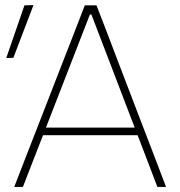

<svg xmlns="http://www.w3.org/2000/svg" viewBox="-20 -734 708 754"><path d="M36 0Q58.5 -58 83 -121.5Q107.5 -184.5 130 -242L225 -486.5Q250.5 -552 271.5 -605.5Q292 -659 313 -713H359Q380 -658.5 400.5 -605.5Q420.5 -552.5 446 -486L540 -240.5Q562.5 -181.5 586.5 -119.5Q610.5 -57 632 0H598Q579 -49 559.5 -101Q539.5 -153 520.5 -203H149Q129.5 -152.5 109.2 -101Q89 -49.5 70 0ZM177 -275.5Q169.5 -256 160.5 -233H509Q501 -254 494 -272L339 -677H333ZM4.5 -506Q22.5 -558 40.5 -610Q58.5 -662 76 -713L111.5 -714Q91.5 -662 72 -610.5Q52.5 -559 32.5 -507Z"/></svg>

Font: Heraclito Thin
Style: Regular
Weight: 100
Designer: Kostas Bartsokas (font) & Cristiano Sobral (main changes)
Foundry: Kostas Bartsokas (font) & Cristiano Sobral (main changes)
Version: Version 1.00;July 8, 2020;FontCreator 13.0.0.2655 64-bit